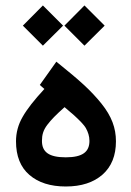

<svg xmlns="http://www.w3.org/2000/svg" viewBox="-20 -679 477 697"><path d="M184.6 -455.1 124.5 -370.6 141.1 -356C104 -315.9 77.6 -282.2 62 -254.4C45.9 -226.6 38.1 -196.8 38.1 -166C38.1 -112.8 54.2 -71.8 86.9 -43.9C119.1 -16.1 163.1 -2 218.8 -2C275.4 -2 319.8 -16.6 352.5 -45.4C384.8 -74.2 400.9 -114.3 400.9 -166C400.9 -214.4 385.3 -256.8 348.1 -303.2C329.6 -326.2 308.1 -349.1 284.2 -371.1C260.3 -393.1 229.5 -418.9 192.4 -448.7ZM135.7 -659.2 63 -585.9 135.7 -513.2 209 -585.9ZM286.6 -659.2 213.9 -585.9 286.6 -513.2 359.9 -585.9ZM218.8 -107.9C157.7 -107.9 132.3 -127 132.3 -167.5C132.3 -189 136.7 -206.1 151.9 -226.1C167 -245.6 181.6 -260.7 214.4 -290C229.5 -277.3 240.7 -267.6 249 -260.3C257.3 -252.9 265.6 -244.6 273.9 -236.3C282.2 -227.5 288.6 -219.7 292 -213.4C299.3 -200.2 304.7 -185.1 304.7 -167.5C304.7 -128.4 280.8 -107.9 218.8 -107.9Z"/></svg>

Font: Samim Medium
Style: Regular
Weight: 500
Foundry: DejaVu fonts team - Redesigned by Saber Rastikerdar
Version: Version 4.0.5